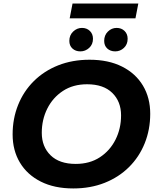

<svg xmlns="http://www.w3.org/2000/svg" viewBox="-20 -1048 884 1080"><path d="M392 12Q286 12 209.5 -26.5Q133 -65 92 -133.5Q51 -202 51 -292Q51 -381 82 -458Q113 -535 170.5 -592Q228 -649 307.5 -680.5Q387 -712 484 -712Q590 -712 666.5 -673.5Q743 -635 784 -566.5Q825 -498 825 -408Q825 -319 794 -242Q763 -165 705.5 -108Q648 -51 568.5 -19.5Q489 12 392 12ZM406 -126Q485 -126 542 -163.5Q599 -201 630 -263Q661 -325 661 -399Q661 -477 611.5 -525.5Q562 -574 470 -574Q391 -574 334 -536.5Q277 -499 246 -437Q215 -375 215 -301Q215 -223 264.5 -174.5Q314 -126 406 -126ZM628 -759Q601 -759 583.5 -775Q566 -791 566 -818Q566 -850 587 -870.5Q608 -891 636 -891Q663 -891 680.5 -874Q698 -857 698 -830Q698 -798 677 -778.5Q656 -759 628 -759ZM432 -759Q405 -759 387.5 -775Q370 -791 370 -818Q370 -850 391.5 -870.5Q413 -891 441 -891Q468 -891 485.5 -874Q503 -857 503 -830Q503 -798 481.5 -778.5Q460 -759 432 -759ZM372 -945 388 -1028H758L742 -945Z"/></svg>

Font: Montserrat
Style: Bold Italic
Weight: 700
Italic angle: -11.3°
Designer: Julieta Ulanovsky
Foundry: Julieta Ulanovsky
Version: Version 9.000; ttfautohint (v1.8.4.7-5d5b)